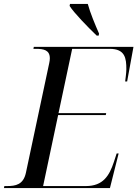

<svg xmlns="http://www.w3.org/2000/svg" viewBox="-39 -951 695 971"><path d="M450 -771H460L462 -781C443 -824 417 -886 405 -931H315L313 -921C335 -886 407 -812 450 -771ZM-19 0H517L561 -175H551L537 -132C514 -63 483 -10 395 -10H179L255 -369H496L498 -379H257L326 -704H516C594 -704 600 -656 600 -601C600 -583 595 -548 594 -539H604L636 -714H132L130 -704H143C182 -704 213 -698 213 -656C213 -649 212 -641 210 -632L92 -77C79 -17 40 -10 -4 -10H-17Z"/></svg>

Font: Noto Serif Display
Style: Italic
Weight: 400
Italic angle: -12°
Designer: Monotype Design Team
Foundry: Monotype Imaging Inc.
Version: Version 2.009